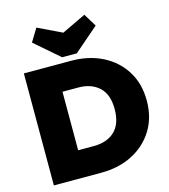

<svg xmlns="http://www.w3.org/2000/svg" viewBox="-136 -1071 1040 1179"><g transform="rotate(-15 384.0 -482.0)"><path d="M59 0V-712H359Q471 -712 558 -668Q645 -624 695 -544Q745 -464 745 -356Q745 -248 695 -168Q645 -88 558.5 -44Q472 0 361 0ZM359 -542H259V-170H359Q443 -170 492 -216.5Q541 -263 541 -357Q541 -450 491.5 -496Q442 -542 359 -542ZM511 -964 561 -882 405 -747H312L156 -882L206 -964L358 -891Z"/></g></svg>

Font: Outfit Black
Style: Regular
Weight: 900
Designer: Rodrigo Fuenzalida
Foundry: fragTYPE
Version: Version 1.100; ttfautohint (v1.8.4.7-5d5b)